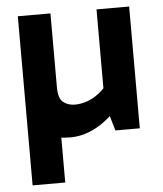

<svg xmlns="http://www.w3.org/2000/svg" viewBox="-50 -533 653 768"><g transform="rotate(-5 276.5 -149.5)"><path d="M50 -489H181V-192Q181 -147 200.5 -132Q220 -117 247 -117Q272 -117 297 -126Q322 -135 344.5 -152.5Q367 -170 382 -193L398 -124H366V-489H497V0H399L372 -93L414 -92Q389 -63 357.5 -39Q326 -15 290.5 -1.5Q255 12 218 12Q163 12 130 -5Q97 -22 79.5 -50.5Q62 -79 56 -116Q50 -153 50 -193ZM50 -219 181 -239V190H50Z"/></g></svg>

Font: Gabarito SemiBold
Style: Regular
Weight: 600
Designer: Leandro Assis / Alvaro Franca / Felipe Casaprima
Foundry: Naipe Foundry
Version: Version 1.000